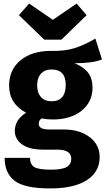

<svg xmlns="http://www.w3.org/2000/svg" viewBox="-20 -833 591 1075"><path d="M409 -813 465 -748 324 -611H228L86 -748L143 -813L276 -722ZM514 -617 551 -500Q499 -479 398 -479Q450 -457 474 -425Q498 -393 498 -342Q498 -263 437.5 -213.5Q377 -164 275 -164Q242 -164 214 -170Q197 -161 197 -140Q197 -108 255 -108H335Q427 -108 482.5 -65Q538 -22 538 46Q538 129 466.5 175.5Q395 222 260 222Q117 222 61.5 179Q6 136 6 51H148Q148 87 171.5 102Q195 117 264 117Q329 117 354 101.5Q379 86 379 57Q379 5 303 5H226Q144 5 103.5 -24.5Q63 -54 63 -100Q63 -162 126 -202Q31 -252 31 -354Q31 -443 95 -495.5Q159 -548 264 -548Q344 -546 399.5 -564Q455 -582 514 -617ZM268 -444Q231 -444 209.5 -420.5Q188 -397 188 -356Q188 -313 209.5 -289.5Q231 -266 268 -266Q348 -266 348 -358Q348 -444 268 -444Z"/></svg>

Font: Fira Sans
Style: Bold
Weight: 700
Designer: bBox Type GmbH & Carrois Corporate GbR & Edenspiekermann AG
Foundry: bBox Type GmbH & Carrois Corporate GbR & Edenspiekermann AG
Version: Version 4.301;PS 004.301;hotconv 1.0.88;makeotf.lib2.5.64775